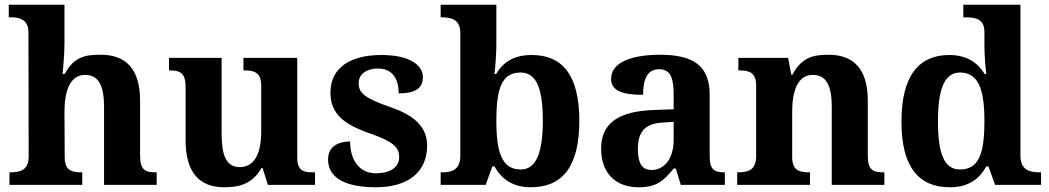

<svg xmlns="http://www.w3.org/2000/svg" viewBox="-20 -780 4426 810"><path d="M20 0H327V-53H324C280 -53 253 -62 253 -118L252 -309C252 -391 273 -464 339 -464C398 -464 419 -415 419 -329V0H641V-53H638C593 -53 571 -62 571 -124V-356C571 -491 509 -549 406 -549C343 -549 293 -543 253 -468H244C244 -468 252 -543 252 -595V-760H17V-707H29C57 -707 100 -699 100 -646L101 -122C101 -62 67 -53 22 -53H20Z M925 10C988 10 1043 -2 1083 -71H1088L1110 0H1309V-53H1301C1262 -53 1234 -58 1234 -116V-536H1007V-483H1010C1049 -483 1082 -477 1082 -419V-227C1082 -134 1055 -75 991 -75C932 -75 915 -130 915 -216V-536H693V-483H695C743 -483 763 -470 763 -412V-188C763 -53 821 10 925 10Z M1565 10C1703 10 1782 -55 1782 -166C1782 -250 1719 -296 1630 -327C1521 -365 1493 -386 1493 -429C1493 -470 1531 -491 1574 -491C1632 -491 1662 -452 1662 -386C1735 -386 1764 -410 1764 -455C1764 -501 1715 -548 1589 -548C1460 -548 1374 -496 1374 -389C1374 -299 1433 -254 1541 -217C1635 -184 1664 -161 1664 -117C1664 -80 1634 -49 1565 -49C1500 -49 1457 -100 1457 -183C1422 -183 1364 -172 1364 -107C1364 -40 1420 10 1565 10Z M2219 10C2352 10 2424 -76 2424 -270C2424 -463 2353 -548 2223 -548C2147 -548 2102 -517 2073 -468H2066C2070 -498 2074 -559 2074 -589V-760H1839V-707H1843C1886 -707 1922 -697 1922 -640V-123C1922 -62 1884 -53 1846 -53H1839V0H2029L2057 -78H2066C2095 -26 2142 10 2219 10ZM2177 -65C2097 -65 2074 -138 2074 -270C2074 -408 2097 -474 2176 -474C2243 -474 2270 -407 2270 -271C2270 -138 2243 -65 2177 -65Z M2673 10C2749 10 2778 -15 2822 -69H2831L2852 0H3038V-53H3034C2989 -53 2974 -69 2974 -124V-379C2974 -504 2904 -549 2764 -549C2651 -549 2558 -520 2558 -447C2558 -398 2604 -380 2693 -380C2693 -442 2709 -488 2760 -488C2815 -488 2822 -441 2822 -374V-319L2740 -316C2590 -311 2516 -261 2516 -153C2516 -42 2585 10 2673 10ZM2728 -63C2689 -63 2671 -92 2671 -149C2671 -221 2697 -259 2777 -263L2822 -266V-191C2822 -113 2785 -63 2728 -63Z M3090 0H3397V-53H3394C3350 -53 3322 -62 3322 -118V-309C3322 -391 3343 -464 3409 -464C3468 -464 3489 -415 3489 -329V0H3711V-53H3708C3663 -53 3641 -62 3641 -124V-356C3641 -491 3579 -549 3476 -549C3413 -549 3363 -540 3323 -465H3318L3305 -536H3095V-483H3098C3142 -483 3170 -474 3170 -418V-122C3170 -62 3137 -53 3092 -53H3090Z M3987 10C4065 10 4111 -24 4141 -78H4150L4178 0H4372V-53H4368C4324 -53 4285 -62 4285 -123V-760H4044V-707H4052C4096 -707 4133 -700 4133 -645V-590C4133 -558 4136 -505 4141 -468H4134C4106 -514 4060 -548 3985 -548C3856 -548 3783 -460 3783 -267C3783 -75 3856 10 3987 10ZM4030 -65C3963 -65 3937 -132 3937 -268C3937 -401 3963 -474 4030 -474C4109 -474 4133 -401 4133 -269C4133 -131 4109 -65 4030 -65Z"/></svg>

Font: Noto Serif Test
Style: Bold
Weight: 700
Version: Version 1.000